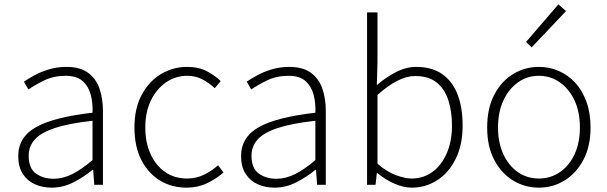

<svg xmlns="http://www.w3.org/2000/svg" viewBox="-20 -851 2796 884"><path d="M218 13Q176 13 141 -2.5Q106 -18 85 -50.5Q64 -83 64 -132Q64 -220 146.5 -266Q229 -312 406 -332Q408 -374 398.5 -412.5Q389 -451 362 -476.5Q335 -502 282 -502Q227 -502 183 -480.5Q139 -459 111 -439L90 -475Q109 -488 138 -504Q167 -520 205 -531.5Q243 -543 286 -543Q349 -543 386 -515.5Q423 -488 438.5 -442Q454 -396 454 -340V0H414L409 -69H406Q366 -36 318 -11.5Q270 13 218 13ZM225 -28Q271 -28 314 -50Q357 -72 406 -114V-295Q297 -283 232.5 -261.5Q168 -240 140 -208.5Q112 -177 112 -134Q112 -76 145.5 -52Q179 -28 225 -28Z M839 13Q771 13 717 -19.5Q663 -52 631 -114Q599 -176 599 -264Q599 -353 633 -415.5Q667 -478 722 -510.5Q777 -543 841 -543Q895 -543 932.5 -523Q970 -503 996 -478L969 -445Q943 -469 912 -485.5Q881 -502 842 -502Q788 -502 744 -471.5Q700 -441 674.5 -388Q649 -335 649 -264Q649 -194 673.5 -141Q698 -88 741 -58.5Q784 -29 842 -29Q884 -29 920 -47Q956 -65 984 -90L1009 -57Q975 -27 932.5 -7Q890 13 839 13Z M1244 13Q1202 13 1167 -2.5Q1132 -18 1111 -50.5Q1090 -83 1090 -132Q1090 -220 1172.5 -266Q1255 -312 1432 -332Q1434 -374 1424.5 -412.5Q1415 -451 1388 -476.5Q1361 -502 1308 -502Q1253 -502 1209 -480.5Q1165 -459 1137 -439L1116 -475Q1135 -488 1164 -504Q1193 -520 1231 -531.5Q1269 -543 1312 -543Q1375 -543 1412 -515.5Q1449 -488 1464.5 -442Q1480 -396 1480 -340V0H1440L1435 -69H1432Q1392 -36 1344 -11.5Q1296 13 1244 13ZM1251 -28Q1297 -28 1340 -50Q1383 -72 1432 -114V-295Q1323 -283 1258.5 -261.5Q1194 -240 1166 -208.5Q1138 -177 1138 -134Q1138 -76 1171.5 -52Q1205 -28 1251 -28Z M1876 13Q1839 13 1797 -5Q1755 -23 1718 -54H1715L1709 0H1670V-794H1718V-564L1715 -459Q1755 -494 1802 -518.5Q1849 -543 1897 -543Q1969 -543 2016.5 -509.5Q2064 -476 2087 -415.5Q2110 -355 2110 -273Q2110 -183 2077.5 -118.5Q2045 -54 1992 -20.5Q1939 13 1876 13ZM1875 -29Q1929 -29 1971 -59.5Q2013 -90 2037 -145.5Q2061 -201 2061 -273Q2061 -338 2044 -390Q2027 -442 1990 -471.5Q1953 -501 1891 -501Q1852 -501 1808.5 -478.5Q1765 -456 1718 -414V-97Q1761 -60 1803 -44.5Q1845 -29 1875 -29Z M2461 13Q2397 13 2343 -19.5Q2289 -52 2256 -114Q2223 -176 2223 -264Q2223 -353 2256 -415.5Q2289 -478 2343 -510.5Q2397 -543 2461 -543Q2509 -543 2552 -524.5Q2595 -506 2628 -470.5Q2661 -435 2680 -382.5Q2699 -330 2699 -264Q2699 -176 2665.5 -114Q2632 -52 2578.5 -19.5Q2525 13 2461 13ZM2461 -29Q2515 -29 2558 -58.5Q2601 -88 2625.5 -141Q2650 -194 2650 -264Q2650 -335 2625.5 -388Q2601 -441 2558 -471.5Q2515 -502 2461 -502Q2407 -502 2364.5 -471.5Q2322 -441 2297.5 -388Q2273 -335 2273 -264Q2273 -194 2297.5 -141Q2322 -88 2364.5 -58.5Q2407 -29 2461 -29ZM2428 -633 2402 -658 2551 -831 2586 -800Z"/></svg>

Font: Noto Sans KR ExtraLight
Style: Regular
Weight: 250
Designer: Ryoko NISHIZUKA  (kana, bopomofo & ideographs); Paul D. Hunt (Latin, Greek & Cyrillic); Sandoll Communications , Soo-you
Foundry: Adobe
Version: Version 2.004-H2;hotconv 1.0.118;makeotfexe 2.5.65603